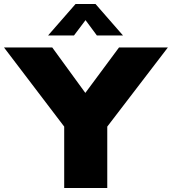

<svg xmlns="http://www.w3.org/2000/svg" viewBox="-97 -943 862 963"><path d="M441 -308V0H225V-308L-77 -705H165L331 -477L500 -705H745ZM144 -765 282 -923H382L520 -765H389L332 -842L274 -765Z"/></svg>

Font: Nunito Sans Heavy
Style: Regular
Weight: 400
Designer: Vernon Adams
Foundry: Vernon Adams
Version: Version 2.500